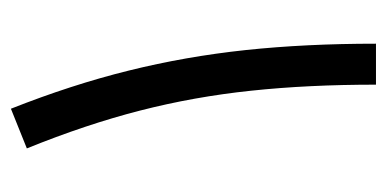

<svg xmlns="http://www.w3.org/2000/svg" viewBox="-202 -521 723 359"><g transform="rotate(-90 159.5 -341.5)"><path d="M257.3 0H180.7Q180.7 -127 169.4 -233.4Q158.2 -339.8 132.3 -440.9Q106.4 -542 61.5 -652.8L135.7 -682.6Q180.7 -568.8 207 -462.4Q233.4 -356 245.4 -243.7Q257.3 -131.3 257.3 0Z"/></g></svg>

Font: Estedad-FD Regular
Style: FD-Regular
Weight: 400
Designer: Amin Abedi
Version: Version 7.3